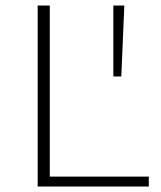

<svg xmlns="http://www.w3.org/2000/svg" viewBox="-20 -678 587 698"><path d="M117 0V-658H161V0ZM134 0V-36H521V0ZM421 -400H392V-658H432Z"/></svg>

Font: Ysabeau ExtraLight
Style: Regular
Weight: 250
Designer: Christian Thalmann (Catharsis Fonts)
Version: Version 2.002